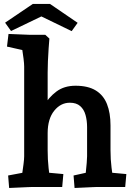

<svg xmlns="http://www.w3.org/2000/svg" viewBox="-20 -929 669 954"><path d="M25.4 5 20.4 -57 142.5 -80 84.1 -29Q86.7 -41.5 90.2 -65.3Q93.7 -89.1 96.9 -113.8Q100.1 -138.5 100.1 -152.5V-598.3Q100.1 -612.5 97 -637.5Q93.8 -662.5 89.7 -688.9Q85.5 -715.4 82.5 -733.5L141.3 -669.1L14.7 -697.5L22.3 -760.3L129.1 -756H205.1L225.4 -737.4Q223.7 -718.5 221.6 -687.9Q219.5 -657.3 218.1 -625.1Q216.8 -592.9 216.8 -568.3V-379.6L197.6 -402.7Q221.6 -445 260.1 -474Q298.6 -503 355.4 -503Q417.7 -503 456 -479.4Q494.2 -455.8 511.6 -411.8Q529.1 -367.7 529.1 -305.4V-182.5Q529.1 -136.5 534.2 -96.1Q539.3 -55.6 542.3 -35.6L485.3 -75.4L607.8 -64.1L602.1 0H463.3Q456.3 0 436.9 1Q417.5 2 394.1 3Q370.7 4 350.5 5L345.5 -57L457 -81.6L401.5 -35.7Q403.9 -50.8 406.5 -74.2Q409 -97.6 410.9 -119.7Q412.7 -141.8 412.7 -152.5V-297.2Q412.7 -329.7 405 -357.5Q397.4 -385.2 378.5 -401.9Q359.6 -418.6 327.1 -418.6Q281.4 -418.6 249.3 -378.7Q217.2 -338.8 216.8 -268.6V-182.5Q216.8 -135.8 221.4 -94.5Q226 -53.2 229.6 -31.4L172.3 -75.4L294.8 -64.1L289.1 0H141.7Q134.9 0 114.6 1Q94.4 2 69.7 3Q45 4 25.4 5ZM336.2 -774.3 140.5 -869.2 174.1 -909.5H228.4L365.8 -815.6ZM34.9 -774.9 5.3 -816.3 143.1 -909.5H197.4L231 -869.2Z"/></svg>

Font: Andada Pro
Style: Regular
Weight: 400
Designer: Carolina Giovagnoli
Foundry: Huerta Tipografica
Version: Version 3.003